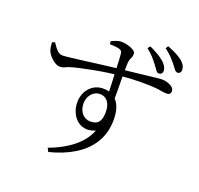

<svg xmlns="http://www.w3.org/2000/svg" viewBox="-153 -1008 1306 1258"><g transform="rotate(20 500.0 -379.0)"><path d="M687 -781 701 -798C722 -789 756 -772 786 -751C816 -730 838 -704 838 -676C838 -659 827 -650 812 -650C805 -650 798 -655 791 -665C778 -684 758 -711 734 -738C722 -751 706 -766 687 -781ZM498 -201C549 -201 574 -225 574 -294C574 -359 542 -392 499 -392C450 -392 417 -348 417 -297C417 -240 453 -201 498 -201ZM447 -721 445 -741C464 -750 488 -762 513 -762C541 -762 576 -753 599 -739C610 -732 616 -724 616 -715C616 -704 614 -693 609 -684C599 -665 598 -646 598 -627C598 -617 598 -606 597 -594C652 -600 697 -605 731 -609C765 -613 791 -616 810 -618C828 -620 840 -621 847 -621C871 -621 900 -613 920 -598C929 -590 934 -581 934 -570C934 -553 925 -544 906 -544C894 -544 875 -546 849 -551C822 -555 783 -557 731 -557C695 -557 650 -555 597 -551C597 -527 597 -502 598 -475C598 -448 598 -422 598 -397C627 -368 640 -321 640 -262C640 -141 580 -49 481 11C431 42 374 65 309 81L296 56C419 11 518 -61 554 -158C535 -149 516 -145 498 -145C451 -145 412 -173 392 -218C381 -240 376 -265 376 -292C376 -341 397 -386 437 -413C456 -426 480 -433 507 -433C522 -433 535 -431 548 -428C547 -443 547 -461 546 -482C545 -502 544 -523 543 -546C478 -539 409 -526 352 -514C295 -502 250 -492 226 -480C213 -473 200 -470 187 -470C166 -470 137 -489 117 -512C97 -535 92 -551 89 -572C88 -583 87 -593 86 -603L105 -610C128 -577 147 -545 180 -545C189 -545 208 -547 235 -550C290 -556 366 -566 441 -576C478 -581 512 -585 541 -588C540 -624 539 -658 536 -683C535 -703 529 -709 513 -714C498 -718 478 -720 447 -721ZM799 -821 811 -839C834 -830 868 -816 898 -797C928 -778 950 -754 950 -723C950 -707 940 -697 925 -697C918 -697 911 -702 904 -711C891 -730 869 -757 846 -781C835 -793 819 -806 799 -821Z"/></g></svg>

Font: CJK Symbols
Style: Regular
Weight: 400
Designer: Ryoko NISHIZUKA 西塚涼子 (kana & ideographs); Frank Grießhammer (serif-style Latin); Paul D. Hunt (sans serif–style Latin); 
Foundry: Unicode
Version: Version 2.000;hotconv 1.1.0;makeotfexe 2.6.0